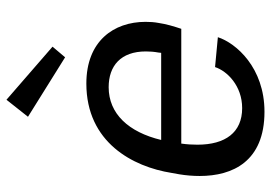

<svg xmlns="http://www.w3.org/2000/svg" viewBox="-138 -656 810 573"><g transform="rotate(-90 266.5 -369.0)"><path d="M205 -690 382.5 -579.2 414.2 -616.7 255.8 -754.2ZM33.3 -238.3C30 -218.3 28.3 -197.5 28.3 -177.5C28.3 -79.2 71.7 15.8 220 15.8C351.7 15.8 425 -69.2 442.5 -123.3L353.3 -131.7C341.7 -95.8 297.5 -50.8 230.8 -50.8C158.3 -50.8 121.7 -100.8 121.7 -184.2C121.7 -199.2 122.5 -215 125 -232.5H467.5C475 -255 481.7 -277.5 485 -300C487.5 -313.3 488.3 -325.8 488.3 -339.2C488.3 -434.2 430.8 -515.8 304.2 -515.8C128.3 -515.8 55.8 -376.7 37.5 -261.7ZM135.8 -292.5C159.2 -390 214.2 -449.2 293.3 -449.2C356.7 -449.2 400 -413.3 400 -338.3C400 -326.7 399.2 -314.2 396.7 -300.8C396.7 -298.3 395.8 -295 395.8 -292.5Z"/></g></svg>

Font: Boon Medium
Style: Italic
Weight: 500
Italic angle: -9°
Designer: Sungsit Sawaiwan
Foundry: FontUni
Version: Version 3.0